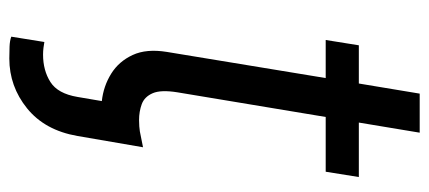

<svg xmlns="http://www.w3.org/2000/svg" viewBox="-274 -442 921 412"><g transform="rotate(90 186.0 -235.5)"><path d="M359.4 -545.5 348 -474.4H230.5L177.6 -156.2Q171.9 -120.7 179.5 -103.2Q187.1 -85.6 202.9 -79.7Q218.8 -73.9 237.2 -73.9Q244.7 -73.9 250.7 -74.4Q256.7 -74.9 261.4 -75.6L295.5 -82.4L271.3 58.2Q259.2 128.2 212 166.4Q164.8 204.5 105.1 204.5Q92.3 204.5 79.5 204Q66.8 203.5 58.2 200.3L69.6 129.3Q74.9 130.3 82 131.2Q89.1 132.1 96.6 132.1Q130.7 132.1 155.5 116.3Q180.4 100.5 187.5 58.2L196.4 6Q164.4 2.5 137.8 -14Q111.2 -30.5 97.5 -60.2Q83.8 -89.8 90.9 -133.5L147 -474.4H65.3L76.7 -545.5H158.7L180.4 -676.1H264.2L242.5 -545.5Z"/></g></svg>

Font: Inter UI
Style: Italic
Weight: 400
Italic angle: -9.39999°
Designer: Rasmus Andersson
Foundry: rsms
Version: 3.2;8d6f07862